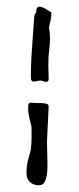

<svg xmlns="http://www.w3.org/2000/svg" viewBox="-20 -539 234 572"><path d="M100 -299Q96 -299 90.5 -297.5Q85 -296 81 -296Q72 -296 72 -307Q72 -332 73 -356.5Q74 -381 76 -403V-405Q78 -428 79 -447Q80 -466 82 -488Q82 -497 87 -500L88 -505Q88 -519 98 -519Q106 -519 117.5 -511.5Q129 -504 133 -502Q133 -490 131 -479.5Q129 -469 126 -458Q129 -439 129 -423Q129 -408 126 -385Q125 -378 124.5 -367.5Q124 -357 124 -343Q124 -334 124.5 -324Q125 -314 125 -305Q125 -295 118 -295Q114 -295 109.5 -297Q105 -299 100 -299ZM96 13Q80 13 69.5 3.5Q59 -6 59 -22Q59 -45 63.5 -61.5Q68 -78 72 -94Q72 -101 73 -105Q74 -118 74 -131Q74 -144 74 -157Q74 -160 73.5 -163Q73 -166 72 -169Q67 -188 65 -201Q63 -214 64 -223Q64 -234 74 -233Q84 -232 93 -232H99Q108 -232 116.5 -230.5Q125 -229 125 -221Q124 -195 122.5 -170Q121 -145 120 -118Q120 -107 120.5 -94.5Q121 -82 121 -70Q122 -51 121 -32Q120 -13 114.5 0Q109 13 96 13Z"/></svg>

Font: RU Serius
Style: Regular
Weight: 400
Designer: Robert E. Leuschke
Foundry: Robert E. Leuschke
Version: Version 1.011; ttfautohint (v1.8.3)